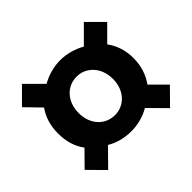

<svg xmlns="http://www.w3.org/2000/svg" viewBox="-135 -803 860 860"><g transform="rotate(-45 295.0 -373.0)"><path d="M99 -100 178 -180C213 -159 253 -149 295 -149C335 -149 376 -159 412 -180L491 -100L565 -175L494 -246C519 -281 534 -323 534 -374C534 -424 520 -466 494 -501L565 -572L491 -646L413 -568C378 -588 336 -600 295 -600C253 -600 212 -588 177 -568L99 -646L25 -572L94 -501C69 -466 56 -424 56 -374C56 -323 69 -281 95 -246L25 -175ZM295 -252C234 -252 186 -300 186 -374C186 -447 234 -496 295 -496C354 -496 403 -447 403 -374C403 -300 354 -252 295 -252Z"/></g></svg>

Font: Noto Sans TC
Style: Bold
Weight: 700
Designer: Ryoko NISHIZUKA 西塚涼子 (kana, bopomofo & ideographs); Paul D. Hunt (Latin, Greek & Cyrillic); Sandoll Communications 산돌커뮤니
Foundry: Adobe
Version: Version 2.004;hotconv 1.0.118;makeotfexe 2.5.65603